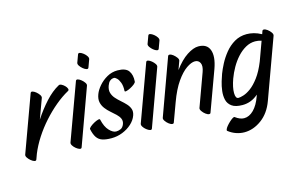

<svg xmlns="http://www.w3.org/2000/svg" viewBox="-132 -936 2253 1446"><g transform="rotate(-15 994.5 -213.5)"><path d="M207 -410 150 -255Q195 -324 247 -381Q299 -438 354 -468Q363 -473 376 -466.5Q389 -460 400.5 -448.5Q412 -437 416 -425Q420 -413 410 -408Q359 -380 307.5 -337Q256 -294 209 -241.5Q162 -189 124 -130.5Q86 -72 62 -13L47 28Q43 39 30.5 35.5Q18 32 4 20.5Q-10 9 -19 -4.5Q-28 -18 -25 -28L135 -466Q139 -477 151.5 -473.5Q164 -470 178 -458.5Q192 -447 201 -433.5Q210 -420 207 -410Z M533 -595 555 -655Q559 -666 571.5 -662.5Q584 -659 598.5 -647.5Q613 -636 621.5 -622.5Q630 -609 627 -599L605 -539Q601 -528 588.5 -531.5Q576 -535 562 -546.5Q548 -558 539 -571.5Q530 -585 533 -595ZM328 -28 488 -466Q492 -477 504.5 -473.5Q517 -470 531 -458.5Q545 -447 554 -433.5Q563 -420 559 -410L400 28Q396 39 383.5 35.5Q371 32 356.5 20.5Q342 9 333.5 -4.5Q325 -18 328 -28Z M822 -300Q824 -338 814.5 -363.5Q805 -389 792 -401.5Q779 -414 770 -414Q768 -414 758.5 -412.5Q749 -411 737.5 -401.5Q726 -392 717 -368Q706 -337 713 -313Q720 -289 737 -269.5Q754 -250 775.5 -231.5Q797 -213 814.5 -194Q832 -175 839.5 -153Q847 -131 837 -103Q825 -69 794.5 -41Q764 -13 722.5 3.5Q681 20 636 20Q593 20 565.5 11Q538 2 522 -21.5Q506 -45 497 -87Q495 -94 508.5 -105.5Q522 -117 540 -127Q558 -137 573 -141Q588 -145 589 -137Q602 -79 630 -49.5Q658 -20 683 -20Q700 -20 718 -27.5Q736 -35 746 -61Q754 -84 745.5 -103Q737 -122 718.5 -139.5Q700 -157 679 -175Q658 -193 641 -215Q624 -237 618 -264Q612 -291 625 -326Q636 -356 663 -387.5Q690 -419 728 -440.5Q766 -462 810 -462Q874 -462 896.5 -430Q919 -398 915 -348Q915 -339 900.5 -327.5Q886 -316 867.5 -306.5Q849 -297 835 -294Q821 -291 822 -300Z M1081 -595 1103 -655Q1107 -666 1119.5 -662.5Q1132 -659 1146.5 -647.5Q1161 -636 1169.5 -622.5Q1178 -609 1175 -599L1153 -539Q1149 -528 1136.5 -531.5Q1124 -535 1110 -546.5Q1096 -558 1087 -571.5Q1078 -585 1081 -595ZM876 -28 1036 -466Q1040 -477 1052.5 -473.5Q1065 -470 1079 -458.5Q1093 -447 1102 -433.5Q1111 -420 1107 -410L948 28Q944 39 931.5 35.5Q919 32 904.5 20.5Q890 9 881.5 -4.5Q873 -18 876 -28Z M1048 -29 1207 -467Q1210 -475 1219 -475Q1231 -475 1246 -463.5Q1261 -452 1272 -437Q1283 -422 1279 -411L1255 -345Q1305 -413 1355.5 -446Q1406 -479 1445 -479Q1512 -479 1531.5 -426.5Q1551 -374 1519 -284L1405 27Q1403 35 1393 35Q1382 35 1366.5 23.5Q1351 12 1340.5 -3.5Q1330 -19 1334 -29L1427 -284Q1443 -328 1431 -352.5Q1419 -377 1391 -377Q1363 -377 1324.5 -350.5Q1286 -324 1246 -267Q1206 -210 1172 -117L1119 27Q1117 35 1107 35Q1096 35 1080.5 23.5Q1065 12 1054.5 -3.5Q1044 -19 1048 -29Z M2014 -410 1845 54Q1813 142 1749 189Q1685 236 1615 236Q1583 236 1551 225Q1519 214 1491 192Q1487 188 1490 181Q1493 171 1504.5 157Q1516 143 1530 130Q1544 117 1556 109.5Q1568 102 1572 106Q1608 133 1640 133Q1680 133 1715 98Q1750 63 1773 -2L1777 -14Q1723 34 1654 34Q1599 34 1571 13.5Q1543 -7 1535.5 -39Q1528 -71 1532.5 -108Q1537 -145 1547 -178Q1557 -211 1565 -233Q1577 -265 1598 -305.5Q1619 -346 1650.5 -385Q1682 -424 1724.5 -449Q1767 -474 1820 -474Q1846 -474 1874.5 -467Q1903 -460 1934 -443L1942 -466Q1945 -474 1954 -474Q1966 -474 1981.5 -462.5Q1997 -451 2007.5 -436Q2018 -421 2014 -410ZM1637 -177Q1614 -113 1614.5 -69.5Q1615 -26 1638 -26Q1652 -26 1678 -34Q1704 -42 1735.5 -65Q1767 -88 1800.5 -132.5Q1834 -177 1863 -249L1917 -397Q1892 -405 1868 -405Q1829 -405 1793.5 -385Q1758 -365 1728 -332Q1698 -299 1675 -258.5Q1652 -218 1637 -177Z"/></g></svg>

Font: Story Script
Style: Regular
Weight: 400
Designer: Lana Roulhac, Ben Buysse
Version: Version 1.000; ttfautohint (v1.8.4.7-5d5b)